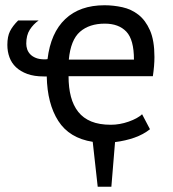

<svg xmlns="http://www.w3.org/2000/svg" viewBox="-20 -532 657 731"><path d="M551 -40Q526 -20 492 -8Q458 4 418 9L404 179H352L333 8Q244 -6 202 -71.5Q160 -137 158 -241H146Q110 -241 84 -250.5Q58 -260 41 -276Q24 -292 16 -314Q8 -336 8 -361Q8 -393 18 -413Q28 -433 49 -454H127Q107 -440 93.5 -419Q80 -398 80 -366Q80 -355 83.5 -344.5Q87 -334 95 -325.5Q103 -317 116.5 -311.5Q130 -306 150 -306Q157 -306 161 -307Q173 -407 228.5 -459.5Q284 -512 378 -512Q412 -512 446 -504.5Q480 -497 507 -476Q534 -455 551 -416.5Q568 -378 568 -315Q568 -282 562 -242H241Q241 -198 250 -164Q259 -130 278 -106Q297 -82 327.5 -69.5Q358 -57 402 -57Q436 -57 470 -69Q504 -81 521 -97ZM379 -442Q320 -442 284.5 -411Q249 -380 242 -305H490Q490 -381 461 -411.5Q432 -442 379 -442Z"/></svg>

Font: PT Sans
Style: Regular
Weight: 400
Version: Version 2.003W OFL; ttfautohint (v1.6)